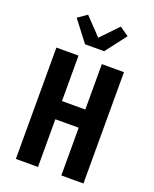

<svg xmlns="http://www.w3.org/2000/svg" viewBox="-178 -1092 955 1191"><g transform="rotate(20 300.0 -497.0)"><path d="M77 0V-735H223V-435H377V-735H523V0H377V-315H223V0ZM237 -815 132 -952 192 -994 300 -881 408 -994 468 -952 363 -815Z"/></g></svg>

Font: Iosevka Aile Heavy
Style: Regular
Weight: 900
Designer: Belleve Invis
Foundry: Belleve Invis
Version: Version 31.1.0; ttfautohint (v1.8.4)